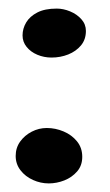

<svg xmlns="http://www.w3.org/2000/svg" viewBox="-20 -461 255 447"><path d="M93.5 -34Q74.5 -34 56.8 -42Q39 -50 27.8 -64.5Q16.5 -79 16.5 -98Q16.5 -117 27 -131.5Q37.5 -146 54 -154.5Q70.5 -163 89 -163Q109 -163 128 -155Q147 -147 159.2 -132Q171.5 -117 171.5 -96Q171.5 -75.5 159.5 -61.8Q147.5 -48 129.8 -41Q112 -34 93.5 -34ZM100 -327Q82.5 -327 67 -333.5Q51.5 -340 42 -351.8Q32.5 -363.5 32.5 -378.5Q32.5 -394.5 41 -408.8Q49.5 -423 67 -432Q84.5 -441 112 -441Q127.5 -441 143.2 -434.5Q159 -428 169.5 -416.2Q180 -404.5 180 -389Q180 -369 168.5 -355.2Q157 -341.5 138.8 -334.2Q120.5 -327 100 -327Z"/></svg>

Font: Gluten Thin Medium
Style: Regular
Weight: 500
Version: Version 1.300